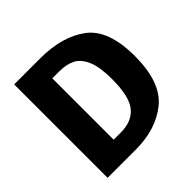

<svg xmlns="http://www.w3.org/2000/svg" viewBox="-178 -850 1007 1007"><g transform="rotate(-45 325.5 -346.5)"><path d="M618 -350Q618 -157 522 -78.5Q426 0 273 0H65V-693H258Q421 -693 519.5 -619.5Q618 -546 618 -350ZM229 -119H283Q364 -119 406 -169.5Q448 -220 448 -350Q448 -439 427 -488Q406 -537 370 -555.5Q334 -574 281 -574H229Z"/></g></svg>

Font: Fira Sans BGR
Style: Bold
Weight: 700
Designer: bBox Type GmbH & Carrois Corporate GbR & Edenspiekermann AG
Foundry: bBox Type GmbH & Carrois Corporate GbR & Edenspiekermann AG
Version: Version 4.301